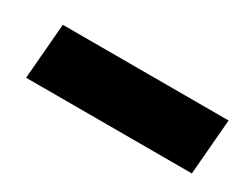

<svg xmlns="http://www.w3.org/2000/svg" viewBox="-31 -826 412 323"><g transform="rotate(30 175.0 -664.0)"><path d="M28 -718H350L341 -610H19Z"/></g></svg>

Font: Muli Black
Style: Italic
Weight: 900
Italic angle: -4.541°
Designer: Vernon Adams
Foundry: Vernon Adams
Version: Version 2.001